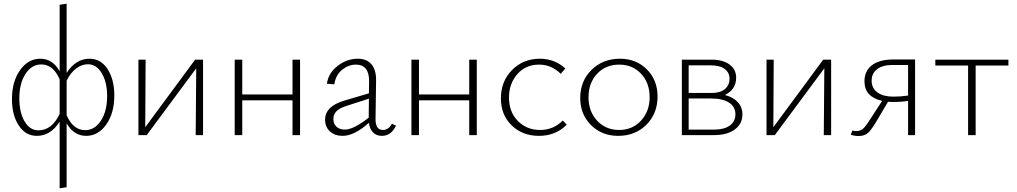

<svg xmlns="http://www.w3.org/2000/svg" viewBox="-20 -734 5522 1043"><path d="M466 -415Q528 -415 564.5 -358.5Q601 -302 601 -215Q601 -120 557.5 -58Q514 4 448 4Q381 4 342 -64V283L304 289V-73Q255 4 180 4Q119 4 82 -52Q45 -108 45 -196Q45 -291 89 -353Q133 -415 199 -415Q266 -415 304 -347V-708L342 -714V-338Q392 -415 466 -415ZM443 -27Q495 -27 528.5 -79Q562 -131 562 -212Q562 -287 533 -336Q504 -385 457 -385Q425 -385 394 -362Q363 -339 342 -296V-108Q377 -27 443 -27ZM189 -26Q262 -26 304 -115V-303Q269 -384 204 -384Q152 -384 118.5 -332.5Q85 -281 85 -200Q85 -123 113.5 -74.5Q142 -26 189 -26Z M1083 -410V0H1043L1046 -363L777 0H732V-410H771L769 -43L1040 -410Z M1569 -410H1610V0H1569V-189H1296V0H1255V-410H1296V-221H1569Z M2109 -62 2131 -51Q2105 4 2054 4Q2025 4 2006.5 -14.5Q1988 -33 1984 -67Q1905 4 1841 4Q1799 4 1772.5 -20Q1746 -44 1746 -84Q1746 -157 1852 -188L1984 -227L1985 -292Q1986 -383 1913 -383Q1873 -383 1838.5 -355Q1804 -327 1796 -276L1756 -279Q1763 -336 1813.5 -375.5Q1864 -415 1923 -415Q1973 -415 1998.5 -384Q2024 -353 2023 -296L2020 -86Q2020 -28 2060 -28Q2091 -28 2109 -62ZM1791 -88Q1791 -61 1808 -45.5Q1825 -30 1853 -30Q1901 -30 1983 -95L1984 -198L1863 -159Q1822 -146 1806.5 -128.5Q1791 -111 1791 -88Z M2529 -410H2570V0H2529V-189H2256V0H2215V-410H2256V-221H2529Z M2908 4Q2818 4 2759.5 -53Q2701 -110 2701 -200Q2701 -292 2761.5 -353.5Q2822 -415 2913 -415Q2993 -415 3051 -362L3026 -333Q2976 -383 2908 -383Q2836 -383 2790.5 -331.5Q2745 -280 2745 -204Q2745 -126 2793 -77Q2841 -28 2914 -28Q2986 -28 3037 -79L3059 -57Q2999 4 2908 4Z M3338 4Q3249 4 3190.5 -54.5Q3132 -113 3132 -202Q3132 -294 3193.5 -354.5Q3255 -415 3348 -415Q3436 -415 3494 -357Q3552 -299 3552 -210Q3552 -117 3491.5 -56.5Q3431 4 3338 4ZM3343 -28Q3416 -28 3462.5 -79Q3509 -130 3509 -206Q3509 -284 3462.5 -333.5Q3416 -383 3344 -383Q3270 -383 3223.5 -333Q3177 -283 3177 -206Q3177 -128 3224 -78Q3271 -28 3343 -28Z M3918 -218Q3963 -206 3988 -179Q4013 -152 4013 -113Q4013 -61 3971.5 -30.5Q3930 0 3858 0H3684V-410H3845Q3907 -410 3943 -383.5Q3979 -357 3979 -312Q3979 -248 3918 -218ZM3841 -379H3721V-229H3847Q3892 -229 3917.5 -250Q3943 -271 3943 -307Q3943 -340 3916.5 -359.5Q3890 -379 3841 -379ZM3860 -30Q3914 -30 3944.5 -52Q3975 -74 3975 -113Q3975 -154 3940.5 -176.5Q3906 -199 3842 -199H3721V-30Z M4495 -410V0H4455L4458 -363L4189 0H4144V-410H4183L4181 -43L4452 -410Z M4833 -411H4951V0H4913V-186Q4879 -180 4828 -180Q4812 -180 4804 -181L4750 -90Q4719 -36 4699 -15.5Q4679 5 4644 5Q4623 5 4602 -2L4610 -25Q4621 -22 4632 -22Q4657 -22 4673 -39Q4689 -56 4720 -106L4772 -186Q4676 -208 4676 -292Q4676 -349 4717 -380Q4758 -411 4833 -411ZM4833 -209Q4873 -209 4913 -215V-381H4827Q4774 -381 4744.5 -358Q4715 -335 4715 -296Q4715 -254 4747 -231.5Q4779 -209 4833 -209Z M5458 -410V-378H5280V0H5239V-378H5061V-410Z"/></svg>

Font: EauTest Light
Style: Regular
Weight: 300
Designer: Christian Thalmann (Catharsis Fonts)
Version: Version 0.001;PS 000.001;hotconv 1.0.88;makeotf.lib2.5.64775